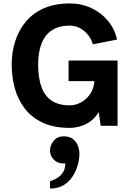

<svg xmlns="http://www.w3.org/2000/svg" viewBox="-20 -732 766 1117"><path d="M386 12Q292 12 227 -19Q162 -50 122.5 -102.5Q83 -155 65.5 -220.5Q48 -286 48 -355Q48 -428 68.5 -492.5Q89 -557 130.5 -606.5Q172 -656 236 -684Q300 -712 386 -712Q454 -712 511.5 -685Q569 -658 608 -611Q647 -564 661 -502L520 -474Q513 -503 493 -528Q473 -553 445.5 -568Q418 -583 386 -583Q323 -583 282 -556Q241 -529 221.5 -478.5Q202 -428 202 -357Q202 -278 221.5 -225Q241 -172 282 -145.5Q323 -119 386 -119Q418 -119 449.5 -135.5Q481 -152 503.5 -183.5Q526 -215 529 -260H379V-380H664V0H566Q566 0 564 -12Q562 -24 560 -40Q558 -56 556 -68Q554 -80 554 -80Q535 -47 506.5 -26.5Q478 -6 446.5 3Q415 12 386 12ZM271 365Q271 365 271 354Q271 343 271 332.5Q271 322 271 322Q271 322 284.5 317.5Q298 313 315.5 302Q333 291 346.5 270.5Q360 250 360 218Q358 219 354.5 219Q351 219 348 219Q315 219 293 196.5Q271 174 271 145Q271 113 292.5 87Q314 61 351 61Q384 61 404 76.5Q424 92 433 115.5Q442 139 442 163Q442 193 432.5 227.5Q423 262 403 293.5Q383 325 350.5 345Q318 365 271 365Z"/></svg>

Font: Inclusive Sans
Style: Regular
Weight: 400
Designer: Olivia King
Foundry: Olivia King
Version: Version 2.004